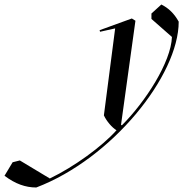

<svg xmlns="http://www.w3.org/2000/svg" viewBox="-389 -568 813 852"><path d="M-228 264C108 136 404 -232 404 -472C384 -508 359 -532 327 -548L283 -508V-484L374 -404C370 -292 256 -116 152 -12L148 -14L212 -476L196 -486L53 -434L55 -427L122 -442L72 -56C84 -30 108 -2 128 10C64 82 -60 172 -168 224L-301 144L-333 152L-369 212C-321 248 -276 264 -228 264Z"/></svg>

Font: Mazius Display Extra italic
Style: Regular
Weight: 400
Italic angle: -17°
Designer: Alberto Casagrande & Collletttivo
Foundry: Collletttivo
Version: Version 2.000;Glyphs 3.2 (3217)